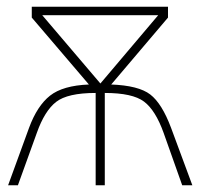

<svg xmlns="http://www.w3.org/2000/svg" viewBox="-20 -548 593 568"><path d="M448 -503 277 -301 105 -503ZM477 -528H74V-496L243 -298Q166 -295 128 -265Q90 -235 66 -170L4 0H33L89 -155Q112 -220 146 -246.5Q180 -273 263 -273V0H290V-273Q372 -273 406 -247.5Q440 -222 464 -155L519 0H549L486 -170Q459 -242 424.5 -268.5Q390 -295 309 -298L477 -496Z"/></svg>

Font: Noto Sans Display Thin
Style: Regular
Weight: 250
Designer: Monotype Design Team
Foundry: Monotype Imaging Inc.
Version: Version 1.900